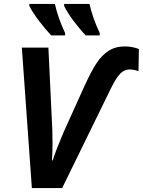

<svg xmlns="http://www.w3.org/2000/svg" viewBox="-20 -956 726 976"><path d="M91 -714H226L246 -294Q247 -272 247 -228Q247 -180 244 -141H248Q264 -192 302 -281L410 -520Q443 -592 469.5 -633Q496 -674 531 -697Q566 -720 615 -720Q651 -720 686 -707L684 -594Q661 -603 639 -603Q612 -603 591 -581.5Q570 -560 543 -505L296 0H142ZM129 -926V-936H259Q275 -864 311 -788V-776H240Q209 -809 177 -851.5Q145 -894 129 -926ZM306 -926V-936H435Q451 -864 487 -788V-776H416Q385 -808 353 -851Q321 -894 306 -926Z"/></svg>

Font: Noto Sans Display
Style: Bold Italic
Weight: 700
Italic angle: -12°
Designer: Monotype Design team
Foundry: Monotype Imaging Inc.
Version: Version 1.000